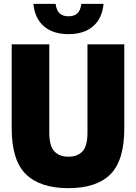

<svg xmlns="http://www.w3.org/2000/svg" viewBox="-20 -971 709 1001"><path d="M337 10Q189.5 10 115.2 -62.5Q41 -135 41 -302V-740H237V-280Q237 -209 263.8 -181.5Q290.5 -154 337 -154Q383.5 -154 409.8 -181.5Q436 -209 436 -280V-740H628V-302Q628 -135 555.8 -62.5Q483.5 10 337 10ZM337 -793Q257 -793 209.2 -833.8Q161.5 -874.5 154 -951H270Q274.5 -916 291.2 -901Q308 -886 337 -886Q366.5 -886 383 -901Q399.5 -916 404 -951H520Q512.5 -874.5 465 -833.8Q417.5 -793 337 -793Z"/></svg>

Font: Encode Sans Cnd Black
Style: Regular
Weight: 900
Width: 3
Designer: Multiple Designers
Foundry: Impallari Type
Version: Version 3.002; ttfautohint (v1.8.3) -l 8 -r 50 -G 200 -x 14 